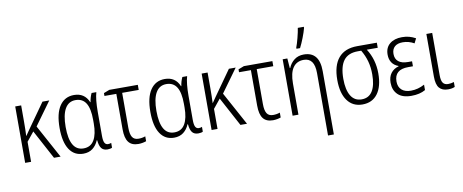

<svg xmlns="http://www.w3.org/2000/svg" viewBox="-81 -1170 4304 1783"><g transform="rotate(-10 2070.5 -278.5)"><path d="M237 -314 408 0H346L199 -274L130 -189V0H74V-532H130V-380Q130 -306 127 -244H128L166 -299L331 -532H395Z M445 -263Q445 -400 493.5 -471Q542 -542 629 -542Q729 -542 767 -450H770Q776 -493 794 -532H839Q820 -467 820 -348V-123Q820 -77 830.5 -57.5Q841 -38 862 -38Q880 -38 893 -44V1Q887 5 875 7.5Q863 10 850 10Q812 10 793 -13.5Q774 -37 769 -91H765Q746 -45 710.5 -17.5Q675 10 622 10Q537 10 491 -60Q445 -130 445 -263ZM765 -249V-284Q765 -390 733 -441.5Q701 -493 635 -493Q569 -493 535.5 -434Q502 -375 502 -263Q502 -38 632 -38Q700 -38 732.5 -93.5Q765 -149 765 -249Z M1230 -484H1074V-155Q1074 -94 1092 -66Q1110 -38 1150 -38Q1185 -38 1215 -49V-3Q1202 2 1181.5 6Q1161 10 1141 10Q1078 10 1048.5 -28.5Q1019 -67 1019 -149V-484H907V-511L961 -532H1230Z M1301 -263Q1301 -400 1349.5 -471Q1398 -542 1485 -542Q1585 -542 1623 -450H1626Q1632 -493 1650 -532H1695Q1676 -467 1676 -348V-123Q1676 -77 1686.5 -57.5Q1697 -38 1718 -38Q1736 -38 1749 -44V1Q1743 5 1731 7.5Q1719 10 1706 10Q1668 10 1649 -13.5Q1630 -37 1625 -91H1621Q1602 -45 1566.5 -17.5Q1531 10 1478 10Q1393 10 1347 -60Q1301 -130 1301 -263ZM1621 -249V-284Q1621 -390 1589 -441.5Q1557 -493 1491 -493Q1425 -493 1391.5 -434Q1358 -375 1358 -263Q1358 -38 1488 -38Q1556 -38 1588.5 -93.5Q1621 -149 1621 -249Z M1995 -314 2166 0H2104L1957 -274L1888 -189V0H1832V-532H1888V-380Q1888 -306 1885 -244H1886L1924 -299L2089 -532H2153Z M2499 -484H2343V-155Q2343 -94 2361 -66Q2379 -38 2419 -38Q2454 -38 2484 -49V-3Q2471 2 2450.5 6Q2430 10 2410 10Q2347 10 2317.5 -28.5Q2288 -67 2288 -149V-484H2176V-511L2230 -532H2499Z M2943 -359V238H2888V-350Q2888 -423 2862.5 -458Q2837 -493 2787 -493Q2721 -493 2686 -443.5Q2651 -394 2651 -294V0H2596V-532H2640L2647 -440H2651Q2669 -485 2706 -513.5Q2743 -542 2796 -542Q2943 -542 2943 -359ZM2739 -617Q2751 -647 2765.5 -703Q2780 -759 2785 -795H2842V-784Q2832 -746 2812.5 -695.5Q2793 -645 2773 -606H2739Z M3254 10Q3163 10 3112.5 -59.5Q3062 -129 3062 -254Q3062 -391 3122 -461.5Q3182 -532 3299 -532H3484V-484H3381Q3448 -380 3448 -249Q3448 -126 3397.5 -58Q3347 10 3254 10ZM3255 -38Q3323 -38 3357 -93Q3391 -148 3391 -250Q3391 -317 3375.5 -373.5Q3360 -430 3328 -484H3296Q3204 -484 3161.5 -427Q3119 -370 3119 -255Q3119 -151 3153.5 -94.5Q3188 -38 3255 -38Z M3776 -258H3731Q3601 -258 3601 -145Q3601 -94 3632 -66Q3663 -38 3719 -38Q3786 -38 3848 -72V-21Q3795 10 3715 10Q3631 10 3588 -31.5Q3545 -73 3545 -143Q3545 -198 3571.5 -233Q3598 -268 3645 -281V-284Q3604 -299 3583.5 -330Q3563 -361 3563 -405Q3563 -471 3606.5 -506.5Q3650 -542 3721 -542Q3758 -542 3788.5 -534Q3819 -526 3850 -509L3828 -465Q3777 -494 3721 -494Q3671 -494 3644.5 -470Q3618 -446 3618 -402Q3618 -355 3648.5 -330Q3679 -305 3739 -305H3776Z M4006 -133Q4006 -82 4021.5 -60.5Q4037 -39 4070 -39Q4096 -39 4125 -48V-2Q4100 10 4061 10Q4006 10 3978.5 -22.5Q3951 -55 3951 -130V-532H4006Z"/></g></svg>

Font: Noto Sans Display Light Narrow
Style: Regular
Weight: 300
Width: 4
Designer: Monotype Design team
Foundry: Monotype Imaging Inc.
Version: Version 1.000